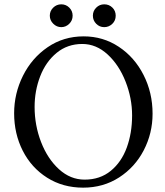

<svg xmlns="http://www.w3.org/2000/svg" viewBox="-20 -842 753 875"><path d="M44.4 -325.7Q44.4 -416 84.7 -496.8Q125 -577.6 197.3 -627Q269.5 -676.3 361.3 -676.3Q449.7 -676.3 521.5 -628.7Q593.3 -581.1 634.3 -500.2Q675.3 -419.4 675.3 -323.7Q675.3 -234.9 635.3 -157.5Q595.2 -80.1 522.9 -33.4Q450.7 13.2 358.9 13.2Q266.6 13.2 194.8 -32.2Q123 -77.6 83.7 -155Q44.4 -232.4 44.4 -325.7ZM582 -315.9Q582 -394.5 552.2 -470.2Q522.5 -545.9 470.5 -593.8Q418.5 -641.6 355 -641.6Q287.1 -641.6 237.8 -600.8Q188.5 -560.1 163.1 -494.1Q137.7 -428.2 137.7 -354.5Q137.7 -271 167.2 -194.6Q196.8 -118.2 248.8 -70.8Q300.8 -23.4 365.7 -23.4Q436 -23.4 484.9 -63.5Q533.7 -103.5 557.9 -169.9Q582 -236.3 582 -315.9ZM207 -770.5Q207 -792 222.4 -807.1Q237.8 -822.3 259.3 -822.3Q280.8 -822.3 295.9 -807.1Q311 -792 311 -770.5Q311 -748.5 295.4 -733.4Q279.8 -718.3 259.3 -718.3Q238.3 -718.3 222.7 -733.9Q207 -749.5 207 -770.5ZM403.3 -770.5Q403.3 -792 418.5 -807.1Q433.6 -822.3 455.1 -822.3Q477.1 -822.3 492.2 -807.4Q507.3 -792.5 507.3 -770.5Q507.3 -748 491.7 -733.2Q476.1 -718.3 455.1 -718.3Q433.6 -718.3 418.5 -733.6Q403.3 -749 403.3 -770.5Z"/></svg>

Font: JuniusX
Style: Regular
Weight: 400
Designer: Peter S. Baker
Foundry: Briery Creek Software
Version: Version 1.004